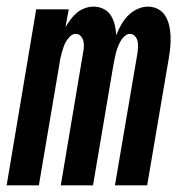

<svg xmlns="http://www.w3.org/2000/svg" viewBox="-39 -558 559 578"><path d="M-19 0 70 -530H168L158 -476Q165 -488 173.5 -499.5Q182 -511 193 -520Q204 -529 217 -533.5Q230 -538 243 -538Q259 -538 273 -531Q287 -524 295 -511Q303 -498 306.5 -483Q310 -468 311 -452Q317 -468 325.5 -483Q334 -498 346 -510.5Q358 -523 374 -530.5Q390 -538 406 -538Q423 -538 437 -530.5Q451 -523 459 -509.5Q467 -496 470.5 -480.5Q474 -465 474.5 -448.5Q475 -432 473.5 -415.5Q472 -399 469 -382L404 0H307L375 -399Q376 -408 376.5 -417Q377 -426 375 -434.5Q373 -443 367 -449.5Q361 -456 352 -456Q344 -456 336.5 -449.5Q329 -443 324.5 -435Q320 -427 316.5 -418.5Q313 -410 310.5 -401Q308 -392 306.5 -383.5Q305 -375 303 -366L241 0H144L211 -399Q213 -408 213.5 -417Q214 -426 212 -434.5Q210 -443 204 -449.5Q198 -456 189 -456Q180 -456 173 -449.5Q166 -443 161 -435Q156 -427 153 -418.5Q150 -410 147.5 -401Q145 -392 143 -383.5Q141 -375 140 -366L78 0Z"/></svg>

Font: iosevka_custom_sans_ss08 XBd
Style: Italic
Weight: 800
Italic angle: -10°
Designer: Belleve Invis
Foundry: Belleve Invis
Version: Version 10.3.0; ttfautohint (v1.8.3)